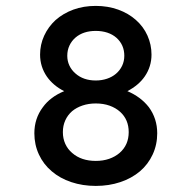

<svg xmlns="http://www.w3.org/2000/svg" viewBox="-20 -610 640 641"><path d="M165.5 -543Q190.9 -565.4 224.9 -577.9Q258.8 -590.3 299.8 -590.3Q339.8 -590.3 374.5 -577.9Q409.2 -565.4 434.1 -543Q459 -521 472.4 -491Q485.8 -460.9 485.8 -427.7Q485.8 -387.7 463.4 -355Q443.4 -325.7 405.3 -305.7Q450.2 -286.6 477.1 -252Q504.9 -213.9 504.9 -165Q504.9 -127 489.7 -94.2Q474.6 -61.5 447.3 -38.1Q419.4 -14.6 381.6 -2Q343.8 10.7 299.8 10.7Q255.9 10.7 218 -2Q180.2 -14.6 152.8 -38.1Q125 -61.5 109.9 -94.2Q94.7 -127 94.7 -165Q94.7 -214.4 123 -252Q147.9 -286.6 194.3 -305.7Q158.2 -323.7 136.7 -354Q113.8 -387.2 113.8 -427.7Q113.8 -460.9 127.4 -490.7Q141.1 -520.5 165.5 -543ZM231.9 -364.7Q258.3 -341.3 299.8 -341.3Q319.8 -341.3 337.2 -347.2Q354.5 -353 367.2 -363.8Q380.4 -375 387.7 -390.4Q395 -405.8 395 -423.8Q395 -460.4 368.7 -483.9Q356 -495.1 338.4 -501Q320.8 -506.8 299.8 -506.8Q258.3 -506.8 232.4 -484.9Q219.2 -473.6 211.9 -458Q204.6 -442.4 204.6 -423.8Q204.6 -406.2 211.7 -391.1Q218.8 -376 231.9 -364.7ZM221.2 -99.1Q251.5 -72.8 299.8 -72.8Q324.2 -72.8 344.5 -79.8Q364.7 -86.9 379.4 -99.6Q409.7 -126 409.7 -168.9Q409.7 -210.9 380.9 -236.8Q366.2 -250 345.7 -257.3Q325.2 -264.6 299.8 -264.6Q275.9 -264.6 255.6 -257.8Q235.4 -251 220.7 -238.8Q206.1 -226.1 198 -208.3Q189.9 -190.4 189.9 -168.9Q189.9 -147.5 198 -129.6Q206.1 -111.8 221.2 -99.1Z"/></svg>

Font: Courier Prime Medium
Style: Regular
Weight: 500
Designer: Alan Dague-Greene
Foundry: Quote-Unquote Apps
Version: Version 1.202